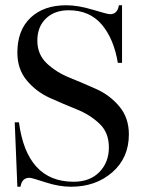

<svg xmlns="http://www.w3.org/2000/svg" viewBox="-20 -690 544 730"><path d="M260 1Q322 1 358 -36Q394 -73 394 -129.5Q394 -186 358 -220Q322 -254 271 -274.5Q220 -295 169 -318Q118 -341 82 -384Q46 -427 46 -490Q46 -575 96 -622.5Q146 -670 232 -670Q277 -670 333 -653Q389 -636 398 -636Q427 -636 432 -670H444V-451H428Q413 -542 367 -596.5Q321 -651 241 -651Q187 -651 154.5 -619.5Q122 -588 122 -535.5Q122 -483 158 -449Q194 -415 245 -394.5Q296 -374 347 -351Q398 -328 434 -285Q470 -242 470 -179Q470 -90 407 -35Q344 20 250 20Q204 20 152.5 3Q101 -14 92 -14Q63 -14 58 20H46L36 -225H52Q82 1 260 1Z"/></svg>

Font: Elsie
Style: Regular
Weight: 400
Designer: Alejandro Inler
Foundry: Alejandro Inler
Version: 1.002